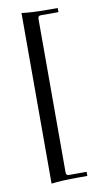

<svg xmlns="http://www.w3.org/2000/svg" viewBox="-86 -676 436 830"><g transform="rotate(-10 132.0 -261.5)"><path d="M71 113V-636Q115 -630 191 -630H229V-612H151Q139 -612 139 -598V75Q139 89 151 89H229V107H191Q115 107 71 113Z"/></g></svg>

Font: Arapey Thin
Style: Regular
Weight: 100
Designer: Eduardo Rodriguez Tunni
Foundry: Eduardo Rodriguez Tunni
Version: Version 4.000;hotconv 1.0.109;makeotfexe 2.5.65596